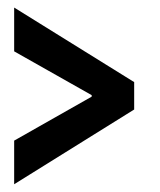

<svg xmlns="http://www.w3.org/2000/svg" viewBox="-20 -636 418 503"><path d="M331.5 -420.9V-349.1L17.1 -153.3V-267.6L220.2 -382.8V-386.7L17.1 -501.5V-616.2Z"/></svg>

Font: FjallaOne
Style: Regular
Weight: 400
Designer: Irina Smirnova
Foundry: Irina Smirnova
Version: Version 1.001